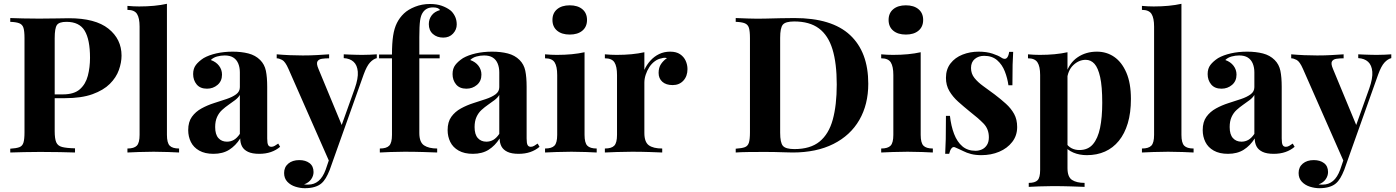

<svg xmlns="http://www.w3.org/2000/svg" viewBox="-20 -803 7352 1011"><path d="M34 -708Q59 -707 101.5 -706Q144 -705 186 -705Q234 -705 279 -706Q324 -707 343 -707Q482 -707 551 -652Q620 -597 620 -510Q620 -474 606 -434.5Q592 -395 558.5 -361.5Q525 -328 467 -307Q409 -286 321 -286H219V-306H311Q370 -306 400.5 -333Q431 -360 442.5 -404Q454 -448 454 -499Q454 -594 426 -641Q398 -688 330 -688Q291 -688 279.5 -671Q268 -654 268 -602V-112Q268 -73 276 -54Q284 -35 307 -29Q330 -23 375 -22V0Q344 -1 295 -2Q246 -3 192 -3Q149 -3 108 -2Q67 -1 34 0V-20Q66 -22 82 -28Q98 -34 103.5 -52Q109 -70 109 -106V-602Q109 -639 103.5 -656.5Q98 -674 81.5 -680.5Q65 -687 34 -688Z M859 -783V-93Q859 -51 873.5 -36Q888 -21 923 -21V0Q904 -1 866 -2.5Q828 -4 789 -4Q750 -4 710.5 -2.5Q671 -1 651 0V-21Q686 -21 700.5 -36Q715 -51 715 -93V-663Q715 -708 701.5 -729.5Q688 -751 651 -751V-772Q683 -769 713 -769Q754 -769 791 -772.5Q828 -776 859 -783Z M1104 7Q1059 7 1029 -10Q999 -27 985 -55.5Q971 -84 971 -118Q971 -161 990.5 -188Q1010 -215 1041 -232Q1072 -249 1106.5 -260Q1141 -271 1172.5 -281.5Q1204 -292 1223.5 -306.5Q1243 -321 1243 -344V-422Q1243 -448 1234.5 -468.5Q1226 -489 1208.5 -500Q1191 -511 1163 -511Q1143 -511 1123 -505.5Q1103 -500 1090 -487Q1118 -477 1133.5 -456.5Q1149 -436 1149 -410Q1149 -376 1125.5 -356Q1102 -336 1070 -336Q1034 -336 1015.5 -358.5Q997 -381 997 -413Q997 -442 1011.5 -461Q1026 -480 1052 -497Q1080 -513 1119.5 -522Q1159 -531 1205 -531Q1251 -531 1288 -521.5Q1325 -512 1350 -487Q1373 -464 1380 -430.5Q1387 -397 1387 -346V-74Q1387 -49 1392 -39.5Q1397 -30 1409 -30Q1418 -30 1426.5 -35Q1435 -40 1445 -47L1455 -30Q1434 -12 1406.5 -2.5Q1379 7 1345 7Q1308 7 1286 -3.5Q1264 -14 1254.5 -32Q1245 -50 1245 -74Q1221 -36 1187 -14.5Q1153 7 1104 7ZM1175 -57Q1195 -57 1211.5 -66.5Q1228 -76 1243 -98V-303Q1234 -288 1218 -276Q1202 -264 1184 -251.5Q1166 -239 1149.5 -224Q1133 -209 1123 -187Q1113 -165 1113 -134Q1113 -95 1130 -76Q1147 -57 1175 -57Z M1964 -517V-497Q1945 -492 1928 -473.5Q1911 -455 1895 -411L1754 -15L1717 55L1499 -440Q1482 -479 1465.5 -487.5Q1449 -496 1437 -496V-517Q1470 -514 1505.5 -512.5Q1541 -511 1574 -511Q1615 -511 1649 -513Q1683 -515 1713 -517V-496Q1693 -496 1675.5 -493.5Q1658 -491 1651.5 -479.5Q1645 -468 1657 -440L1783 -136L1774 -130L1848 -337Q1867 -391 1864 -425.5Q1861 -460 1842 -477.5Q1823 -495 1790 -497V-517Q1806 -516 1823 -515.5Q1840 -515 1857 -514.5Q1874 -514 1887 -514Q1907 -514 1929 -515Q1951 -516 1964 -517ZM1754 -15 1716 92Q1706 117 1695.5 134.5Q1685 152 1672 163Q1658 175 1636 181.5Q1614 188 1585 188Q1561 188 1535.5 180Q1510 172 1493 154Q1476 136 1476 108Q1476 77 1498 58.5Q1520 40 1556 40Q1589 40 1610 56Q1631 72 1631 103Q1631 123 1618.5 141Q1606 159 1581 168Q1586 169 1593 169Q1600 169 1604 169Q1634 169 1657 150Q1680 131 1695 90L1730 -13Z M2244 -782Q2279 -782 2305 -773Q2331 -764 2351 -749Q2365 -738 2375 -718.5Q2385 -699 2385 -674Q2385 -647 2365.5 -626Q2346 -605 2314 -605Q2281 -605 2259.5 -624Q2238 -643 2238 -676Q2238 -702 2253 -722Q2268 -742 2297 -750Q2294 -756 2285 -760Q2276 -764 2261 -764Q2241 -764 2228 -757Q2215 -750 2207 -738Q2196 -723 2192 -694.5Q2188 -666 2188 -607V-516H2295V-496H2188V-103Q2188 -54 2213 -37.5Q2238 -21 2282 -21V0Q2256 -1 2209 -2.5Q2162 -4 2110 -4Q2072 -4 2035.5 -2.5Q1999 -1 1980 0V-21Q2015 -21 2029.5 -36Q2044 -51 2044 -93V-496H1976V-516H2044Q2044 -575 2050 -614.5Q2056 -654 2070 -682Q2084 -710 2107 -732Q2129 -753 2165.5 -767.5Q2202 -782 2244 -782Z M2470 7Q2425 7 2395 -10Q2365 -27 2351 -55.5Q2337 -84 2337 -118Q2337 -161 2356.5 -188Q2376 -215 2407 -232Q2438 -249 2472.5 -260Q2507 -271 2538.5 -281.5Q2570 -292 2589.5 -306.5Q2609 -321 2609 -344V-422Q2609 -448 2600.5 -468.5Q2592 -489 2574.5 -500Q2557 -511 2529 -511Q2509 -511 2489 -505.5Q2469 -500 2456 -487Q2484 -477 2499.5 -456.5Q2515 -436 2515 -410Q2515 -376 2491.5 -356Q2468 -336 2436 -336Q2400 -336 2381.5 -358.5Q2363 -381 2363 -413Q2363 -442 2377.5 -461Q2392 -480 2418 -497Q2446 -513 2485.5 -522Q2525 -531 2571 -531Q2617 -531 2654 -521.5Q2691 -512 2716 -487Q2739 -464 2746 -430.5Q2753 -397 2753 -346V-74Q2753 -49 2758 -39.5Q2763 -30 2775 -30Q2784 -30 2792.5 -35Q2801 -40 2811 -47L2821 -30Q2800 -12 2772.5 -2.5Q2745 7 2711 7Q2674 7 2652 -3.5Q2630 -14 2620.5 -32Q2611 -50 2611 -74Q2587 -36 2553 -14.5Q2519 7 2470 7ZM2541 -57Q2561 -57 2577.5 -66.5Q2594 -76 2609 -98V-303Q2600 -288 2584 -276Q2568 -264 2550 -251.5Q2532 -239 2515.5 -224Q2499 -209 2489 -187Q2479 -165 2479 -134Q2479 -95 2496 -76Q2513 -57 2541 -57Z M2980 -775Q3022 -775 3046.5 -754.5Q3071 -734 3071 -698Q3071 -662 3046.5 -641.5Q3022 -621 2980 -621Q2938 -621 2913.5 -641.5Q2889 -662 2889 -698Q2889 -734 2913.5 -754.5Q2938 -775 2980 -775ZM3058 -528V-93Q3058 -51 3072.5 -36Q3087 -21 3122 -21V0Q3104 -1 3066 -2.5Q3028 -4 2989 -4Q2950 -4 2910 -2.5Q2870 -1 2850 0V-21Q2885 -21 2899.5 -36Q2914 -51 2914 -93V-408Q2914 -453 2900.5 -474.5Q2887 -496 2850 -496V-517Q2882 -514 2912 -514Q2954 -514 2990.5 -517.5Q3027 -521 3058 -528Z M3509 -531Q3541 -531 3561 -517.5Q3581 -504 3590.5 -483Q3600 -462 3600 -439Q3600 -402 3578.5 -378.5Q3557 -355 3522 -355Q3487 -355 3467.5 -372.5Q3448 -390 3448 -419Q3448 -447 3460.5 -465.5Q3473 -484 3492 -497Q3478 -501 3464 -496Q3445 -493 3428 -480.5Q3411 -468 3399 -449.5Q3387 -431 3380 -409.5Q3373 -388 3373 -368V-103Q3373 -55 3396.5 -38Q3420 -21 3467 -21V0Q3444 -1 3400 -2.5Q3356 -4 3308 -4Q3268 -4 3227 -2.5Q3186 -1 3165 0V-21Q3200 -21 3214.5 -36Q3229 -51 3229 -93V-408Q3229 -453 3215.5 -474.5Q3202 -496 3165 -496V-517Q3197 -514 3227 -514Q3269 -514 3305.5 -517.5Q3342 -521 3373 -528V-435Q3385 -462 3405 -484Q3425 -506 3451 -518.5Q3477 -531 3509 -531Z M4163 -708Q4360 -708 4456 -618.5Q4552 -529 4552 -362Q4552 -253 4505 -171.5Q4458 -90 4368.5 -45Q4279 0 4154 0Q4138 0 4112 -1Q4086 -2 4058 -2.5Q4030 -3 4008 -3Q3964 -3 3921.5 -2.5Q3879 -2 3854 0V-20Q3886 -22 3902 -28Q3918 -34 3923.5 -52Q3929 -70 3929 -106V-602Q3929 -639 3923.5 -656.5Q3918 -674 3901.5 -680.5Q3885 -687 3854 -688V-708Q3879 -707 3921.5 -705.5Q3964 -704 4006 -705Q4042 -706 4087.5 -707Q4133 -708 4163 -708ZM4162 -690Q4116 -690 4102 -673Q4088 -656 4088 -604V-104Q4088 -52 4102.5 -35Q4117 -18 4163 -18Q4247 -18 4295.5 -57.5Q4344 -97 4365 -173Q4386 -249 4386 -358Q4386 -470 4363.5 -543.5Q4341 -617 4292 -653.5Q4243 -690 4162 -690Z M4750 -775Q4792 -775 4816.5 -754.5Q4841 -734 4841 -698Q4841 -662 4816.5 -641.5Q4792 -621 4750 -621Q4708 -621 4683.5 -641.5Q4659 -662 4659 -698Q4659 -734 4683.5 -754.5Q4708 -775 4750 -775ZM4828 -528V-93Q4828 -51 4842.5 -36Q4857 -21 4892 -21V0Q4874 -1 4836 -2.5Q4798 -4 4759 -4Q4720 -4 4680 -2.5Q4640 -1 4620 0V-21Q4655 -21 4669.5 -36Q4684 -51 4684 -93V-408Q4684 -453 4670.5 -474.5Q4657 -496 4620 -496V-517Q4652 -514 4682 -514Q4724 -514 4760.5 -517.5Q4797 -521 4828 -528Z M5133 -531Q5175 -531 5206.5 -520.5Q5238 -510 5252 -500Q5286 -477 5294 -530H5315Q5313 -502 5312 -461.5Q5311 -421 5311 -354H5290Q5285 -391 5271 -427Q5257 -463 5230.5 -486Q5204 -509 5162 -509Q5133 -509 5113 -492.5Q5093 -476 5093 -445Q5093 -415 5111 -392.5Q5129 -370 5157.5 -349.5Q5186 -329 5217 -306Q5250 -281 5277 -256.5Q5304 -232 5320 -203Q5336 -174 5336 -134Q5336 -89 5310 -55.5Q5284 -22 5241.5 -4Q5199 14 5147 14Q5117 14 5093.5 8Q5070 2 5053 -7Q5040 -13 5028.5 -18.5Q5017 -24 5007 -28Q4997 -31 4989.5 -21Q4982 -11 4978 7H4957Q4959 -25 4960 -71Q4961 -117 4961 -193H4982Q4988 -139 5004 -97.5Q5020 -56 5047.5 -32.5Q5075 -9 5117 -9Q5134 -9 5150 -16Q5166 -23 5176.5 -39Q5187 -55 5187 -80Q5187 -124 5158.5 -153Q5130 -182 5086 -216Q5054 -242 5025.5 -267.5Q4997 -293 4979 -323.5Q4961 -354 4961 -393Q4961 -438 4985 -469Q5009 -500 5048.5 -515.5Q5088 -531 5133 -531Z M5601 -528V82Q5601 129 5625 144.5Q5649 160 5691 160V181Q5665 180 5619.5 178.5Q5574 177 5523 177Q5486 177 5450.5 178.5Q5415 180 5397 181V160Q5430 160 5443.5 146Q5457 132 5457 92V-408Q5457 -453 5443 -474.5Q5429 -496 5393 -496V-517Q5425 -514 5455 -514Q5496 -514 5533 -517.5Q5570 -521 5601 -528ZM5756 -531Q5807 -531 5847 -503.5Q5887 -476 5911 -420.5Q5935 -365 5935 -282Q5935 -209 5918.5 -154Q5902 -99 5871.5 -61.5Q5841 -24 5798.5 -5Q5756 14 5703 14Q5664 14 5632 0.5Q5600 -13 5583 -38L5593 -51Q5603 -33 5621.5 -23Q5640 -13 5664 -13Q5709 -13 5735 -43.5Q5761 -74 5772.5 -129.5Q5784 -185 5784 -262Q5784 -348 5773 -397Q5762 -446 5743 -467Q5724 -488 5697 -488Q5661 -488 5631.5 -460Q5602 -432 5598 -380L5593 -415Q5611 -472 5654.5 -501.5Q5698 -531 5756 -531Z M6201 -783V-93Q6201 -51 6215.5 -36Q6230 -21 6265 -21V0Q6246 -1 6208 -2.5Q6170 -4 6131 -4Q6092 -4 6052.5 -2.5Q6013 -1 5993 0V-21Q6028 -21 6042.5 -36Q6057 -51 6057 -93V-663Q6057 -708 6043.5 -729.5Q6030 -751 5993 -751V-772Q6025 -769 6055 -769Q6096 -769 6133 -772.5Q6170 -776 6201 -783Z M6446 7Q6401 7 6371 -10Q6341 -27 6327 -55.5Q6313 -84 6313 -118Q6313 -161 6332.5 -188Q6352 -215 6383 -232Q6414 -249 6448.5 -260Q6483 -271 6514.5 -281.5Q6546 -292 6565.5 -306.5Q6585 -321 6585 -344V-422Q6585 -448 6576.5 -468.5Q6568 -489 6550.5 -500Q6533 -511 6505 -511Q6485 -511 6465 -505.5Q6445 -500 6432 -487Q6460 -477 6475.5 -456.5Q6491 -436 6491 -410Q6491 -376 6467.5 -356Q6444 -336 6412 -336Q6376 -336 6357.5 -358.5Q6339 -381 6339 -413Q6339 -442 6353.5 -461Q6368 -480 6394 -497Q6422 -513 6461.5 -522Q6501 -531 6547 -531Q6593 -531 6630 -521.5Q6667 -512 6692 -487Q6715 -464 6722 -430.5Q6729 -397 6729 -346V-74Q6729 -49 6734 -39.5Q6739 -30 6751 -30Q6760 -30 6768.5 -35Q6777 -40 6787 -47L6797 -30Q6776 -12 6748.5 -2.5Q6721 7 6687 7Q6650 7 6628 -3.5Q6606 -14 6596.5 -32Q6587 -50 6587 -74Q6563 -36 6529 -14.5Q6495 7 6446 7ZM6517 -57Q6537 -57 6553.5 -66.5Q6570 -76 6585 -98V-303Q6576 -288 6560 -276Q6544 -264 6526 -251.5Q6508 -239 6491.5 -224Q6475 -209 6465 -187Q6455 -165 6455 -134Q6455 -95 6472 -76Q6489 -57 6517 -57Z M7306 -517V-497Q7287 -492 7270 -473.5Q7253 -455 7237 -411L7096 -15L7059 55L6841 -440Q6824 -479 6807.5 -487.5Q6791 -496 6779 -496V-517Q6812 -514 6847.5 -512.5Q6883 -511 6916 -511Q6957 -511 6991 -513Q7025 -515 7055 -517V-496Q7035 -496 7017.5 -493.5Q7000 -491 6993.5 -479.5Q6987 -468 6999 -440L7125 -136L7116 -130L7190 -337Q7209 -391 7206 -425.5Q7203 -460 7184 -477.5Q7165 -495 7132 -497V-517Q7148 -516 7165 -515.5Q7182 -515 7199 -514.5Q7216 -514 7229 -514Q7249 -514 7271 -515Q7293 -516 7306 -517ZM7096 -15 7058 92Q7048 117 7037.5 134.5Q7027 152 7014 163Q7000 175 6978 181.5Q6956 188 6927 188Q6903 188 6877.5 180Q6852 172 6835 154Q6818 136 6818 108Q6818 77 6840 58.5Q6862 40 6898 40Q6931 40 6952 56Q6973 72 6973 103Q6973 123 6960.5 141Q6948 159 6923 168Q6928 169 6935 169Q6942 169 6946 169Q6976 169 6999 150Q7022 131 7037 90L7072 -13Z"/></svg>

Font: Playfair Display
Style: Bold
Weight: 700
Designer: Claus Eggers Sørensen
Foundry: Claus Eggers Sørensen
Version: Version 1.203